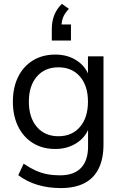

<svg xmlns="http://www.w3.org/2000/svg" viewBox="-20 -775 626 984"><path d="M291.4 188.9Q227.7 188.9 172.4 172.4Q117.1 155.8 73.7 122.8L101.2 63.9Q131.4 84.5 160.8 98.1Q190.2 111.6 221.4 117.6Q252.6 123.6 287.2 123.6Q358.5 123.6 394.9 85.8Q431.3 48 431.3 -23.9V-136.7H440.8Q426.4 -78.8 377.5 -45.2Q328.7 -11.5 264 -11.5Q197.4 -11.5 148.4 -42Q99.4 -72.5 72.7 -127.2Q46 -181.9 46 -253.9Q46 -326.3 72.7 -380.6Q99.4 -434.8 148.4 -465.1Q197.4 -495.3 264 -495.3Q329.7 -495.3 378 -461.6Q426.4 -427.9 440.4 -370.5H430.8V-486.3H510.4V-34.7Q510.4 39 485.6 89.1Q460.7 139.1 412.1 164Q363.5 188.9 291.4 188.9ZM279.4 -76.8Q349.1 -76.8 390 -124.7Q430.8 -172.7 430.8 -253.9Q430.8 -335.1 390 -382.5Q349.1 -430 279.4 -430Q209.7 -430 168.8 -382.5Q127.9 -335.1 127.9 -253.9Q127.9 -172.7 168.8 -124.7Q209.7 -76.8 279.4 -76.8ZM245.5 -567.2V-627.3Q245.5 -664.6 258 -697Q270.4 -729.3 297.2 -755.2L333 -729.6Q310.5 -705.5 302.8 -684.2Q295 -662.9 295 -638.8L274.4 -649.6H343.7V-567.2Z"/></svg>

Font: Nunito Sans 12pt ExtraLight
Style: Regular
Weight: 200
Designer: Vernon Adams
Foundry: Vernon Adams
Version: Version 3.101;gftools[0.9.27]